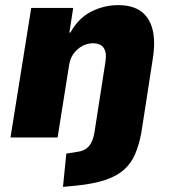

<svg xmlns="http://www.w3.org/2000/svg" viewBox="-20 -537 670 750"><path d="M226 193 239 63 283 56Q310 53 326.5 35Q343 17 349 -20L391 -290Q396 -319 391.5 -335.5Q387 -352 375 -360Q363 -368 343 -368Q321 -368 301 -357Q281 -346 267.5 -327.5Q254 -309 250 -283L205 0H21L102 -506H266L251 -410H255Q287 -467 337 -492Q387 -517 442 -517Q497 -517 530.5 -493Q564 -469 576 -421.5Q588 -374 576 -302L532 -18Q523 29 508 64.5Q493 100 465.5 125Q438 150 392.5 165.5Q347 181 279 188Z"/></svg>

Font: Nunito Sans 7pt SemiCondensed Black
Style: Italic
Weight: 900
Width: 4
Italic angle: -9°
Designer: Vernon Adams
Foundry: Vernon Adams
Version: Version 3.101;gftools[0.9.27]